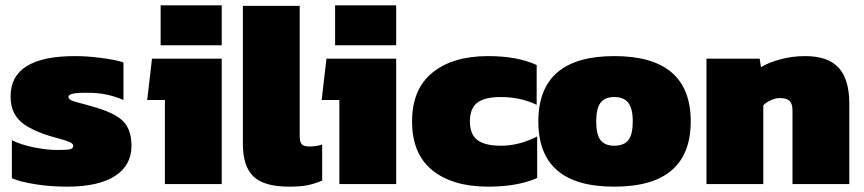

<svg xmlns="http://www.w3.org/2000/svg" viewBox="-20 -696 3266 726"><path d="M233.9 9.8Q170.9 9.8 113.8 0.7Q56.6 -8.3 24.9 -22V-166Q58.1 -148.9 107.7 -138.9Q157.2 -128.9 193.8 -128.9Q240.2 -128.9 249 -132.8Q256.3 -136.7 256.8 -144Q256.8 -152.8 243.9 -158.7Q231 -164.6 198.2 -173.3Q165.5 -182.1 146 -189Q100.6 -206.1 74.2 -223.6Q47.9 -241.2 33.9 -267.6Q20 -293.9 20 -332Q20 -483.9 264.2 -483.9Q310.5 -483.9 364 -476.8Q417.5 -469.7 446.8 -460V-317.9Q384.8 -345.2 314.9 -345.2Q303.2 -345.2 296.9 -345.2Q290.5 -345.2 279.8 -344.7Q269 -344.2 263.2 -343.3Q257.3 -342.3 251 -340.6Q244.6 -338.9 241.7 -335.9Q238.8 -333 238.8 -329.1Q238.8 -324.2 243.7 -320.3Q248.5 -316.4 258.8 -313Q269 -309.6 280 -306.9Q291 -304.2 308.8 -299.3Q326.7 -294.4 340.8 -290Q418.5 -267.1 447.8 -235.4Q477.1 -203.6 477.1 -144Q477.1 -70.8 414.8 -30.5Q352.5 9.8 233.9 9.8Z M587.4 -524.9V-675.8H818.4V-524.9ZM603.5 0V-317.9H536.6L554.7 -474.1H818.4V0Z M1073.2 9.8Q978.5 9.8 938.5 -28.6Q898.4 -66.9 898.4 -151.9V-673.8H1113.3V-179.2Q1113.3 -158.7 1121.3 -150.4Q1129.4 -142.1 1149.4 -142.1Q1178.2 -142.1 1198.2 -149.9V-13.2Q1168 -0.5 1141.8 4.6Q1115.7 9.8 1073.2 9.8Z M1247.1 -524.9V-675.8H1478V-524.9ZM1263.2 0V-317.9H1196.3L1214.4 -474.1H1478V0Z M1826.2 9.8Q1691.4 9.8 1614.7 -52.2Q1538.1 -114.3 1538.1 -236.8Q1538.1 -358.9 1615.2 -421.4Q1692.4 -483.9 1825.2 -483.9Q1936 -483.9 2009.3 -450.2V-299.8Q1947.8 -329.1 1873 -329.1Q1813.5 -329.1 1785.2 -307.9Q1756.8 -286.6 1756.8 -236.8Q1756.8 -188 1785.2 -166.5Q1813.5 -145 1874 -145Q1943.8 -145 2011.2 -180.2V-22.9Q1937 9.8 1826.2 9.8Z M2302.7 9.8Q2157.7 9.8 2086.7 -52Q2015.6 -113.8 2015.6 -236.8Q2015.6 -483.9 2302.7 -483.9Q2591.8 -483.9 2591.8 -236.8Q2591.8 9.8 2302.7 9.8ZM2302.7 -145Q2339.4 -145 2356 -166.3Q2372.6 -187.5 2372.6 -236.8Q2372.6 -285.6 2355.7 -307.4Q2338.9 -329.1 2302.7 -329.1Q2267.1 -329.1 2250.7 -307.4Q2234.4 -285.6 2234.4 -236.8Q2234.4 -187.5 2250.7 -166.3Q2267.1 -145 2302.7 -145Z M2651.4 0V-474.1H2852.5L2857.4 -441.9Q2885.7 -459.5 2930.9 -471.7Q2976.1 -483.9 3024.4 -483.9Q3110.8 -483.9 3151.1 -439.9Q3191.4 -396 3191.4 -304.2V0H2976.6V-278.8Q2976.6 -303.7 2965.3 -314.5Q2954.1 -325.2 2928.2 -325.2Q2912.6 -325.2 2894.8 -317.1Q2877 -309.1 2866.2 -297.9V0Z"/></svg>

Font: Kanit ExtraBold
Style: Regular
Weight: 800
Designer: Katatrad Team
Foundry: CadsonDemak
Version: Version 1.000;PS 001.000;hotconv 1.0.88;makeotf.lib2.5.64775